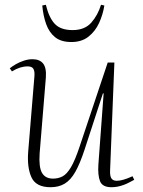

<svg xmlns="http://www.w3.org/2000/svg" viewBox="-20 -770 599 804"><path d="M21 -484Q32 -493 47 -501.5Q62 -510 80 -516Q98 -522 116 -522Q146 -522 160.5 -504Q175 -486 172 -445L146 -128Q142 -70 156 -46Q170 -22 202 -22Q224 -22 242 -31.5Q260 -41 277 -69.5Q294 -98 313 -155L431 -508H459L441 -56Q440 -33 446.5 -23Q453 -13 469 -13Q481 -13 497 -17.5Q513 -22 535 -32L542 -17Q532 -12 521 -6Q510 0 497.5 4.5Q485 9 472.5 11.5Q460 14 447 14Q409 14 399 -11Q389 -36 392 -81L414 -379H411L334 -143Q315 -85 295.5 -50.5Q276 -16 251 -1Q226 14 192 14Q131 14 112 -27Q93 -68 98 -134L124 -449Q126 -471 120 -481.5Q114 -492 96 -492Q80 -492 64 -487Q48 -482 30 -471ZM279 -594Q236 -594 211 -614Q186 -634 173.5 -668.5Q161 -703 157 -747L172 -750Q185 -696 209.5 -670Q234 -644 284 -644Q335 -644 362.5 -675.5Q390 -707 403 -750L417 -747Q411 -709 395 -674Q379 -639 350.5 -616.5Q322 -594 279 -594Z"/></svg>

Font: Literata 60pt ExtraLight
Style: Italic
Weight: 250
Italic angle: -2°
Designer: Latin by Veronika Burian and Jose Scaglione. Greek by Irene Vlachou. Cyrillic by Vera Evstafieva
Foundry: TypeTogether
Version: Version 3.103;gftools[0.9.29]